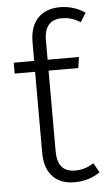

<svg xmlns="http://www.w3.org/2000/svg" viewBox="-54 -778 452 824"><g transform="rotate(-5 172.0 -366.0)"><path d="M241 -39C188 -39 164 -69 164 -130V-476H292L299 -523H164V-606C164 -668 192 -695 240 -695C272 -695 295 -686 320 -671L344 -710C317 -728 281 -743 237 -743C158 -743 106 -697 106 -603V-523H18V-476H106V-127C106 -36 155 11 234 11C276 11 312 -1 344 -22L321 -63C295 -47 270 -39 241 -39Z"/></g></svg>

Font: FiraGO Light
Style: Regular
Weight: 300
Designer: bBox Type
Foundry: bBox Type GmbH
Version: Version 1.001;PS 001.001;hotconv 1.0.88;makeotf.lib2.5.64775